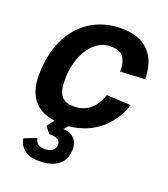

<svg xmlns="http://www.w3.org/2000/svg" viewBox="-141 -645 848 972"><g transform="rotate(20 283.0 -159.0)"><path d="M180 228C269 228 323 192 323 111C323 67 295 36 243 33L263 11C391 -1 483 -79 522 -197L391 -203C366 -128 318 -92 252 -92C191 -92 165 -122 165 -204C165 -336 232 -442 326 -442C388 -442 414 -412 414 -338L546 -345C546 -471 479 -546 347 -546C160 -546 33 -404 33 -180C33 -71 84 -4 187 9L157 47L185 82C234 82 245 97 245 118C245 146 223 161 188 161C155 161 141 148 135 121L69 147C77 195 112 228 180 228Z"/></g></svg>

Font: Geist SemiBold
Style: Italic
Weight: 600
Italic angle: -12°
Designer: Basement.studio, Andrés Briganti, Mateo Zaragoza
Foundry: Basement.studio, Vercel, Andrés Briganti, Guido Ferreyra, Mateo Zaragoza
Version: Version 1.500